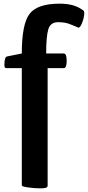

<svg xmlns="http://www.w3.org/2000/svg" viewBox="-20 -788 480 1048"><path d="M367 -654Q338 -667 297 -667Q256 -667 244 -629Q232 -591 232 -496H328Q344 -496 344 -456Q344 -416 328 -416H240V224Q240 230 238 232Q234 240 200.5 240Q167 240 133 235Q99 230 99 224V-416H19Q7 -416 5.5 -421.5Q4 -427 4 -434Q4 -477 19 -480L99 -496Q99 -657 141.5 -712.5Q184 -768 306 -768Q385 -768 430 -734H431Q440 -729 440 -716.5Q440 -704 436 -688Q432 -672 426.5 -659Q421 -646 416 -641Q411 -636 407.5 -637Q404 -638 404 -639Z"/></svg>

Font: Chau Philomene One
Style: Regular
Weight: 400
Designer: Vicente Lamonaca
Foundry: TipoType
Version: Version 1.002